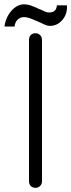

<svg xmlns="http://www.w3.org/2000/svg" viewBox="-20 -858 332 895"><path d="M115.2 -670.9V-13.7Q115.2 1 124 9.8Q132.8 17.6 145.5 17.6Q157.2 17.6 166 9.8Q175.8 1 175.8 -13.7V-670.9Q175.8 -686.5 166 -695.3Q157.2 -703.1 145.5 -703.1Q132.8 -703.1 124 -695.3Q115.2 -686.5 115.2 -670.9ZM246.1 -833H245.1Q244.1 -818.4 237.3 -810.5Q228.5 -799.8 208 -799.8Q199.2 -799.8 190.4 -803.7Q185.5 -805.7 173.8 -811.5L152.3 -820.3L149.4 -822.3Q131.8 -829.1 122.1 -833Q105.5 -837.9 92.8 -837.9Q59.6 -837.9 32.2 -806.6Q5.9 -775.4 1 -734.4H47.9Q49.8 -753.9 61.5 -765.6Q74.2 -778.3 92.8 -778.3Q102.5 -778.3 118.2 -773.4Q129.9 -769.5 151.4 -759.8L171.9 -751Q184.6 -744.1 191.4 -742.2Q202.1 -737.3 211.9 -737.3Q247.1 -737.3 270.5 -764.6Q294.9 -793 292 -833Z"/></svg>

Font: Gulim
Style: Regular
Weight: 400
Version: Version 2.21